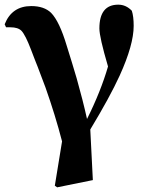

<svg xmlns="http://www.w3.org/2000/svg" viewBox="-20 -583 643 823"><path d="M0 -479Q31 -557 114 -557Q169 -557 199 -528Q235 -491 266 -387Q289 -314 309 -246Q335 -154 353 -73Q412 -191 443 -298Q406 -424 406 -461Q406 -563 487 -563Q520 -563 545 -537Q553 -513 553 -472Q553 -391 493 -259Q451 -167 367 -28L378 189L225 220L215 213L246 23Q217 -89 175 -208Q160 -249 141 -298L133 -318L126 -336Q117 -360 113 -370Q89 -433 72 -451Q57 -466 25 -466H6Z"/></svg>

Font: Source Han Serif SC Heavy
Style: Regular
Weight: 900
Designer: Ryoko NISHIZUKA  (kana & ideographs); Frank Grießhammer (Latin, Greek & Cyrillic); Wenlong ZHANG  (bopomofo); Sandoll Co
Foundry: Adobe Systems Incorporated
Version: Version 1.001 October 20, 2017